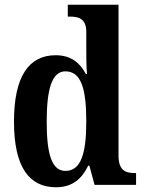

<svg xmlns="http://www.w3.org/2000/svg" viewBox="-20 -780 608 810"><path d="M216 10C285 10 325 -25 352 -81H357L379 0H554V-50H548C507 -50 480 -63 480 -124V-760H266V-710H274C311 -710 344 -702 344 -646V-581C344 -545 344 -501 347 -468H342C318 -514 280 -547 215 -547C103 -547 39 -460 39 -267C39 -75 103 10 216 10ZM256 -59C199 -59 177 -128 177 -267C177 -404 199 -479 256 -479C323 -479 344 -404 344 -268C344 -133 322 -59 256 -59Z"/></svg>

Font: Noto Serif Armenian Condensed
Style: Bold
Weight: 700
Width: 3
Designer: Monotype Design Team
Foundry: Monotype Imaging Inc.
Version: Version 2.008